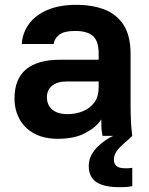

<svg xmlns="http://www.w3.org/2000/svg" viewBox="-20 -562 615 794"><path d="M219 12Q162 12 122 -9.5Q82 -31 61 -69Q40 -107 40 -155Q40 -235 87.5 -275Q135 -315 230 -315H388V-340Q388 -392 364.5 -413Q341 -434 290 -434Q245 -434 225 -418.5Q205 -403 202 -380H70Q73 -426 99.5 -462.5Q126 -499 175.5 -520.5Q225 -542 295 -542Q363 -542 413.5 -522Q464 -502 492 -457.5Q520 -413 520 -338V-135Q520 -93 521.5 -61.5Q523 -30 527 0H404Q400 -22 399.5 -33.5Q399 -45 399 -68Q378 -36 333 -12Q288 12 219 12ZM260 -90Q292 -90 321.5 -101.5Q351 -113 369.5 -137.5Q388 -162 388 -200V-225H255Q217 -225 195.5 -207.5Q174 -190 174 -160Q174 -128 196 -109Q218 -90 260 -90ZM473 212Q410 212 378.5 191Q347 170 347 124Q347 100 357.5 80Q368 60 384 44.5Q400 29 417 17.5Q434 6 448 0H527Q513 14 495 29Q477 44 464 61Q451 78 451 99Q451 115 461.5 124.5Q472 134 500 134Q510 134 515 133.5Q520 133 527 132V208Q514 210 505.5 211Q497 212 473 212Z"/></svg>

Font: Golos Text SemiBold
Style: Regular
Weight: 600
Designer: A.Korolkova, Vitaly Kuzmin
Foundry: ParaType Ltd
Version: Version 2.004